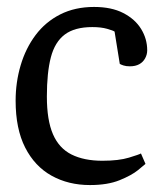

<svg xmlns="http://www.w3.org/2000/svg" viewBox="-20 -524 479 553"><path d="M239 9Q177 9 128.5 -18Q80 -45 52.5 -99Q25 -153 25 -234Q25 -287 39.5 -336Q54 -385 82.5 -423Q111 -461 153.5 -482.5Q196 -504 251 -504Q301 -504 335 -486.5Q369 -469 386.5 -440.5Q404 -412 404 -379Q404 -367 398 -356Q392 -345 381 -339Q370 -333 354 -333Q343 -333 335.5 -335.5Q328 -338 325 -340L310 -433Q306 -436 288.5 -441Q271 -446 246 -446Q195 -446 166.5 -424.5Q138 -403 126.5 -359Q115 -315 115 -246Q115 -178 132.5 -137.5Q150 -97 186 -79Q222 -61 275 -61Q322 -61 351.5 -70Q381 -79 386 -82L399 -52Q396 -49 377.5 -34Q359 -19 324.5 -5Q290 9 239 9Z"/></svg>

Font: Faustina
Style: Regular
Weight: 400
Designer: Alfonso Garcia
Foundry: http://www.omnibus-type.com
Version: Version 1.200